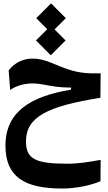

<svg xmlns="http://www.w3.org/2000/svg" viewBox="-20 -773 626 1115"><path d="M340.8 321.8C423.3 321.8 509.8 302.7 563.5 279.3L564.5 155.3C500 167 439.9 177.7 370.1 177.7C188 177.7 130.9 151.4 130.9 48.3C130.9 -93.3 253.9 -156.2 563 -205.1L564.5 -347.2C494.1 -345.7 448.2 -348.1 387.2 -366.7C297.4 -393.6 250 -432.6 168 -432.6C122.1 -432.6 68.8 -414.6 30.3 -364.3L39.1 -250.5C73.2 -274.9 123 -288.6 168.9 -288.6C199.2 -288.6 225.6 -283.2 268.1 -275.4C324.7 -265.1 358.9 -265.1 392.6 -264.6V-252.4C160.2 -213.9 11.7 -126 11.7 72.8C11.7 253.4 121.1 321.8 340.8 321.8ZM274.9 -452.1 360.8 -538.1 296.9 -602.1 362.3 -667.5 276.4 -753.4 190.4 -667.5 254.4 -603.5 189 -538.1Z"/></svg>

Font: Cascadia Code
Style: Bold
Weight: 700
Monospace: yes
Designer: Aaron Bell
Foundry: Saja Typeworks
Version: Version 2404.023